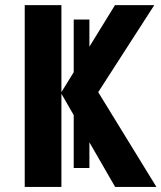

<svg xmlns="http://www.w3.org/2000/svg" viewBox="-20 -734 634 754"><path d="M331.1 -74.2H269.5V-657.2H331.1ZM594.2 0H432.1L221.2 -365.7V0H77.1V-713.9H221.2V-372.1L431.6 -713.9H585.9L365.7 -372.1Z"/></svg>

Font: Open Sans SemiCondensed
Style: Bold
Weight: 700
Width: 4
Designer: Monotype Design Team
Foundry: Monotype Imaging Inc.
Version: Version 3.003